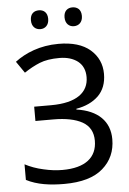

<svg xmlns="http://www.w3.org/2000/svg" viewBox="-61 -952 678 1006"><g transform="rotate(-5 278.5 -449.0)"><path d="M493.2 -546.9C493.2 -598.1 474.1 -640.6 435.5 -674.3C397 -707.5 341.8 -724.1 269 -724.1C171.4 -724.1 93.8 -691.4 39.1 -649.9L81.1 -588.9C107.9 -606.9 135.3 -622.1 163.1 -633.3C190.9 -644.5 225.6 -649.9 267.1 -649.9C307.1 -649.9 339.4 -640.1 364.3 -621.1C388.7 -601.6 400.9 -573.7 400.9 -538.1C400.9 -458 337.9 -407.2 203.1 -407.2H113.8V-332H208C272.9 -332 323.7 -321.8 360.4 -301.3C397 -280.3 415 -247.6 415 -202.1C415 -114.3 353.5 -64 232.9 -64C201.7 -64 168.5 -67.9 133.3 -76.2C97.7 -84 65.9 -95.7 37.1 -110.8V-28.8C93.3 0.5 161.6 9.8 235.8 9.8C326.7 9.8 394.5 -9.8 439.5 -49.3C484.4 -88.4 506.8 -139.2 506.8 -202.1C506.8 -295.4 446.3 -356.9 333 -373V-377C381.3 -385.3 420.4 -403.3 449.7 -431.6C478.5 -460 493.2 -498.5 493.2 -546.9ZM136.2 -859.4C136.2 -825.7 156.7 -809.1 182.1 -809.1C206.1 -809.1 227.1 -825.7 227.1 -859.4C227.1 -894 206.1 -908.2 182.1 -908.2C156.7 -908.2 136.2 -894 136.2 -859.4ZM313 -859.4C313 -825.7 334 -809.1 357.9 -809.1C383.3 -809.1 404.3 -825.7 404.3 -859.4C404.3 -894 383.3 -908.2 357.9 -908.2C334 -908.2 313 -894 313 -859.4Z"/></g></svg>

Font: Avrile Sans
Style: Regular
Weight: 400
Designer: Monotype Design Team, Google (font), Stefan Peev (BGR Cyrillic), Cristiano Sobral (main changes)
Foundry: The Avrile Sans Project Authors
Version: Version 3.110